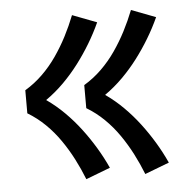

<svg xmlns="http://www.w3.org/2000/svg" viewBox="-43 -638 586 597"><g transform="rotate(-5 250.0 -340.0)"><path d="M387 -84Q374 -117 358 -148Q342 -179 322 -208Q302 -237 277 -261.5Q252 -286 222 -304V-376Q252 -394 277 -418.5Q302 -443 322 -472Q342 -501 358 -532Q374 -563 387 -596L463 -567Q448 -534 429 -502.5Q410 -471 388 -442Q366 -413 340 -387Q314 -361 284 -340Q314 -319 340 -293Q366 -267 388 -238Q410 -209 429 -177.5Q448 -146 463 -113ZM203 -84Q190 -117 174 -148Q158 -179 138 -208Q118 -237 93 -261.5Q68 -286 38 -304V-376Q68 -394 93 -418.5Q118 -443 138 -472Q158 -501 174 -532Q190 -563 203 -596L279 -567Q264 -534 245 -502.5Q226 -471 204 -442Q182 -413 156 -387Q130 -361 100 -340Q130 -319 156 -293Q182 -267 204 -238Q226 -209 245 -177.5Q264 -146 279 -113Z"/></g></svg>

Font: Iosevka Slab Semibold
Style: Regular
Weight: 600
Monospace: yes
Designer: Belleve Invis
Foundry: Belleve Invis
Version: Version 11.1.1; ttfautohint (v1.8.3)